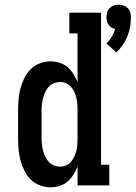

<svg xmlns="http://www.w3.org/2000/svg" viewBox="-20 -789 577 817"><path d="M475 -566 433 -604Q446 -617 455.5 -632.5Q465 -648 470 -666Q462 -667 454.5 -671.5Q447 -676 442 -683.5Q437 -691 435 -699.5Q433 -708 433 -716Q433 -727 436 -737Q439 -747 446.5 -754.5Q454 -762 464 -765.5Q474 -769 485 -769Q495 -769 505.5 -765.5Q516 -762 523.5 -754.5Q531 -747 534 -737Q537 -727 537 -716Q537 -695 533.5 -674.5Q530 -654 522 -634.5Q514 -615 502 -597.5Q490 -580 475 -566ZM195 8Q172 8 149.5 -0.5Q127 -9 110.5 -25.5Q94 -42 83.5 -63.5Q73 -85 67 -107.5Q61 -130 59 -153.5Q57 -177 57 -200V-320Q57 -343 59 -366.5Q61 -390 67 -412.5Q73 -435 83.5 -456.5Q94 -478 110.5 -494.5Q127 -511 149.5 -519.5Q172 -528 195 -528Q215 -528 234 -522Q253 -516 267.5 -503.5Q282 -491 292.5 -474Q303 -457 310 -439V-647H275V-735H410V-88H445V0H310V-81Q303 -63 292.5 -46Q282 -29 267.5 -16.5Q253 -4 234 2Q215 8 195 8ZM237 -80Q250 -80 262 -85.5Q274 -91 282.5 -101Q291 -111 296.5 -123Q302 -135 305 -148Q308 -161 309 -174Q310 -187 310 -200V-320Q310 -333 309 -346Q308 -359 305 -372Q302 -385 296.5 -397Q291 -409 282.5 -419Q274 -429 262 -434.5Q250 -440 237 -440Q223 -440 210 -435Q197 -430 188 -420.5Q179 -411 173 -398.5Q167 -386 163.5 -373Q160 -360 158.5 -346.5Q157 -333 157 -320V-200Q157 -187 158.5 -173.5Q160 -160 163.5 -147Q167 -134 173 -121.5Q179 -109 188 -99.5Q197 -90 210 -85Q223 -80 237 -80Z"/></svg>

Font: Iosevka Curly Slab Semibold
Style: Regular
Weight: 600
Monospace: yes
Designer: Belleve Invis
Foundry: Belleve Invis
Version: Version 22.1.2; ttfautohint (v1.8.4)